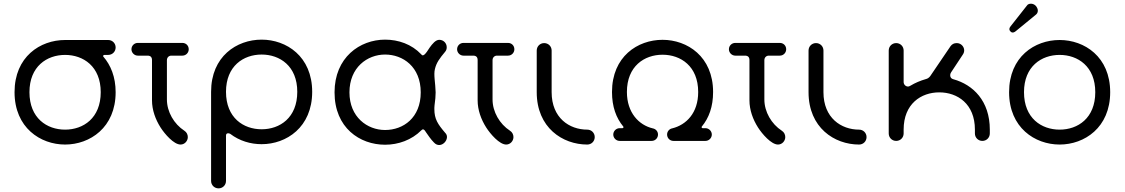

<svg xmlns="http://www.w3.org/2000/svg" viewBox="-20 -775 6186 1056"><path d="M338 -473C438 -473 534 -410 534 -268C534 -125 438 -62 338 -62C238 -62 142 -125 142 -268C142 -410 238 -473 338 -473ZM60 -268C60 -73 202 20 338 20C474 20 616 -73 616 -268C616 -352 589 -417 548 -464C545 -467 549 -473 554 -473H575C598 -473 616 -491 616 -514C616 -537 598 -555 575 -555H338C201 -555 60 -463 60 -268Z M703 -504C703 -485 719 -469 738 -469H791C808 -469 816 -461 816 -444V-223C816 -170 835 -118 863 -74C886 -38 936 20 973 20C996 20 1013 0 1013 -21C1013 -34 1007 -48 994 -56C937 -93 898 -160 898 -228V-444C898 -459 909 -469 922 -469H983C1003 -469 1018 -485 1018 -504C1018 -524 1003 -539 983 -539H738C719 -539 703 -524 703 -504Z M1419 -475C1519 -475 1615 -412 1615 -270C1615 -127 1519 -64 1419 -64C1319 -64 1223 -127 1223 -270C1223 -412 1319 -475 1419 -475ZM1141 220C1141 243 1159 261 1182 261C1205 261 1223 243 1223 220V-29C1223 -38 1227 -42 1235 -42C1238 -42 1242 -41 1246 -39C1297 0 1358 18 1419 18C1555 18 1697 -75 1697 -270C1697 -465 1555 -557 1419 -557C1282 -557 1141 -465 1141 -270Z M2294 -267C2294 -127 2198 -60 2098 -60C2000 -60 1902 -131 1902 -267C1902 -404 2000 -475 2098 -475C2196 -475 2294 -408 2294 -267ZM2370 -196C2374 -227 2376 -244 2376 -267C2375 -317 2364 -364 2372 -395C2380 -430 2398 -454 2428 -490C2434 -497 2437 -505 2437 -515C2437 -538 2419 -556 2396 -556C2376 -556 2358 -534 2343 -513C2321 -478 2307 -461 2297 -476C2244 -532 2171 -557 2098 -557C1959 -557 1820 -459 1820 -267C1820 -72 1959 21 2098 21C2171 21 2244 -5 2297 -58C2304 -65 2311 -68 2322 -49C2334 -32 2349 -9 2366 8C2405 52 2462 -14 2428 -45C2388 -92 2369 -120 2369 -175C2369 -180 2369 -187 2370 -196Z M2494 -504C2494 -485 2510 -469 2529 -469H2582C2599 -469 2607 -461 2607 -444V-223C2607 -170 2626 -118 2654 -74C2677 -38 2727 20 2764 20C2787 20 2804 0 2804 -21C2804 -34 2798 -48 2785 -56C2728 -93 2689 -160 2689 -228V-444C2689 -459 2700 -469 2713 -469H2774C2794 -469 2809 -485 2809 -504C2809 -524 2794 -539 2774 -539H2529C2510 -539 2494 -524 2494 -504Z M2932 -268C2932 -73 3074 20 3210 20C3233 20 3251 2 3251 -21C3251 -44 3233 -62 3210 -62C3112 -62 3014 -126 3014 -268V-497C3014 -520 2996 -538 2973 -538C2950 -538 2932 -520 2932 -497Z M3860 0C3879 0 3895 -16 3895 -35C3895 -54 3879 -70 3860 -70H3846C3841 -70 3839 -72 3839 -76C3839 -77 3839 -78 3840 -79C3879 -126 3902 -188 3902 -269C3902 -464 3760 -556 3624 -556C3487 -556 3346 -464 3346 -269C3346 -188 3369 -126 3408 -79C3409 -78 3409 -77 3409 -76C3409 -72 3407 -70 3402 -70H3388C3369 -70 3353 -54 3353 -35C3353 -16 3369 0 3388 0H3564C3584 0 3599 -16 3599 -35C3599 -52 3587 -66 3570 -69C3494 -87 3428 -155 3428 -269C3428 -411 3524 -474 3624 -474C3724 -474 3820 -411 3820 -269C3820 -153 3754 -88 3677 -69C3661 -66 3649 -52 3649 -35C3649 -16 3664 0 3684 0Z M3989 -504C3989 -485 4005 -469 4024 -469H4077C4094 -469 4102 -461 4102 -444V-223C4102 -170 4121 -118 4149 -74C4172 -38 4222 20 4259 20C4282 20 4299 0 4299 -21C4299 -34 4293 -48 4280 -56C4223 -93 4184 -160 4184 -228V-444C4184 -459 4195 -469 4208 -469H4269C4289 -469 4304 -485 4304 -504C4304 -524 4289 -539 4269 -539H4024C4005 -539 3989 -524 3989 -504Z M4427 -268C4427 -73 4569 20 4705 20C4728 20 4746 2 4746 -21C4746 -44 4728 -62 4705 -62C4607 -62 4509 -126 4509 -268V-497C4509 -520 4491 -538 4468 -538C4445 -538 4427 -520 4427 -497Z M5224 -339C5212 -342 5206 -349 5206 -362C5206 -367 5208 -372 5211 -377L5275 -474C5280 -481 5283 -489 5283 -498C5283 -518 5266 -538 5242 -538C5227 -538 5216 -532 5208 -521L5096 -356C5089 -347 5081 -342 5072 -340C5041 -331 5013 -319 4988 -304C4983 -301 4978 -299 4975 -299C4960 -299 4950 -311 4950 -324V-497C4950 -520 4932 -538 4909 -538C4886 -538 4868 -520 4868 -497V-41C4868 -18 4886 0 4909 0C4932 0 4950 -18 4950 -41V-62C4950 -204 5046 -267 5146 -267C5246 -267 5342 -204 5342 -62V-41C5342 -18 5360 0 5383 0C5406 0 5424 -18 5424 -41V-62C5424 -220 5332 -309 5224 -339Z M5530 -268C5530 -73 5672 20 5808 20C5944 20 6086 -73 6086 -268C6086 -463 5944 -555 5808 -555C5671 -555 5530 -463 5530 -268ZM5808 -473C5908 -473 6004 -410 6004 -268C6004 -125 5908 -62 5808 -62C5708 -62 5612 -125 5612 -268C5612 -410 5708 -473 5808 -473ZM5538 -630C5532 -623 5530 -615 5533 -608C5540 -596 5551 -591 5566 -603L5677 -694C5689 -703 5691 -719 5684 -732C5675 -752 5653 -759 5637 -752C5634 -751 5630 -748 5627 -743Z"/></svg>

Font: Fabada
Style: Regular
Weight: 400
Designer: deFharo
Foundry: deFharo.com
Version: Version 4.000 2011 initial release